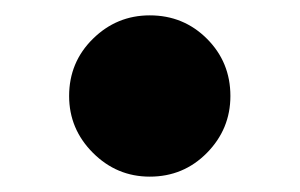

<svg xmlns="http://www.w3.org/2000/svg" viewBox="-20 -224 391 250"><path d="M70 -99Q70 -143 101 -173.5Q132 -204 175 -204Q219 -204 249.5 -173.5Q280 -143 280 -99Q280 -56 249.5 -25Q219 6 175 6Q132 6 101 -25Q70 -56 70 -99Z"/></svg>

Font: Martel Sans Black
Style: Regular
Weight: 900
Designer: Dan Reynolds and Mathieu Réguer
Foundry: Dan Reynolds and Mathieu Réguer
Version: Version 1.002; ttfautohint (v1.1) -l 5 -r 5 -G 72 -x 0 -D la